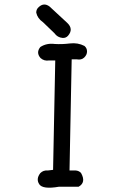

<svg xmlns="http://www.w3.org/2000/svg" viewBox="-20 -850 540 867"><path d="M155.3 -818.4Q178.7 -839.8 204.1 -820.3L283.2 -747.1Q313.5 -718.8 287.1 -688.5Q277.3 -677.7 262.7 -678.7Q239.3 -680.7 225.6 -700.2L173.8 -750Q149.4 -766.6 143.6 -793Q143.6 -808.6 155.3 -818.4ZM227.5 -651.4Q259.8 -649.4 295.4 -653.8Q331.1 -658.2 361.3 -642.6Q373 -632.8 373 -617.7Q373 -602.5 360.4 -590.3Q347.7 -578.1 327.1 -582H303.7L293.9 -80.1H322.3Q335.9 -79.1 345.7 -69.3Q370.1 -26.4 335 -6.8H246.1Q172.9 5.9 157.2 -18.1Q141.6 -42 162.1 -68.4Q175.8 -82 195.3 -80.1L219.7 -83L229.5 -577.1H202.1Q179.7 -573.2 163.1 -587.9Q141.6 -612.3 162.1 -637.7Q190.4 -656.2 227.5 -651.4Z"/></svg>

Font: JasonHandwriting1
Style: Regular
Weight: 400
Version: Version 1.48.20